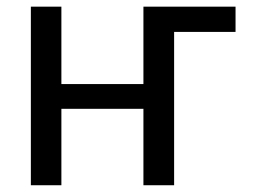

<svg xmlns="http://www.w3.org/2000/svg" viewBox="-20 -548 753 568"><path d="M161.6 -528.3V-299.3H404.3V-528.3H676.8V-453.6H495.1V0H404.3V-226.1H161.6V0H71.3V-528.3Z"/></svg>

Font: LXGW WenKai Screen R
Style: Regular
Weight: 400
Designer: Fontworks Inc.
Version: Version 1.235;May 31, 2022